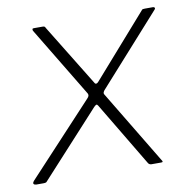

<svg xmlns="http://www.w3.org/2000/svg" viewBox="-70 -594 650 659"><g transform="rotate(-10 255.0 -265.0)"><path d="M441 -11Q446 -4 445.5 -2Q445 0 440 0H406Q402 0 399 -2Q396 -4 395 -6L261 -230Q258 -235 255 -234Q252 -233 247 -228L42 -4Q41 -2 38 -1Q35 0 30 0H5Q-1 0 -4 -3.5Q-7 -7 0 -15L228 -260Q233 -265 234 -269Q235 -273 233 -277L85 -522Q84 -525 84.5 -527.5Q85 -530 89 -530H120Q125 -530 127 -528.5Q129 -527 130 -524L262 -309Q264 -305 268 -305.5Q272 -306 276 -311L465 -526Q467 -529 469.5 -529.5Q472 -530 477 -530H504Q509 -530 510.5 -527Q512 -524 509 -521L293 -280Q289 -276 287.5 -271.5Q286 -267 289 -263L441 -11Z"/></g></svg>

Font: Libre Franklin Thin Thin
Style: Italic
Weight: 250
Italic angle: -8°
Version: Version 3.000